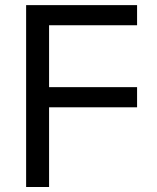

<svg xmlns="http://www.w3.org/2000/svg" viewBox="-20 -748 627 768"><path d="M84.5 0V-727.5H528.3V-647H176.3V-399.4H528.3V-318.8H176.3V0Z"/></svg>

Font: Inter 18pt
Style: Regular
Weight: 400
Designer: Rasmus Andersson
Foundry: rsms
Version: Version 4.001;git-66647c0bb